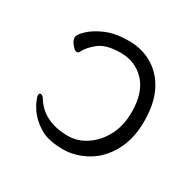

<svg xmlns="http://www.w3.org/2000/svg" viewBox="-115 -608 761 747"><g transform="rotate(30 265.0 -234.0)"><path d="M158 -4Q89 -40 64 -110Q62 -115 62 -120Q62 -131 69 -131Q78 -131 85 -119Q132 -42 242 -42Q286 -42 324 -68Q363 -94 387 -139.5Q411 -185 411 -246Q411 -334 368 -379.5Q325 -425 260 -425Q195 -425 163 -400Q131 -375 117 -346Q114 -342 107 -342Q99 -342 86 -358Q73 -374 73 -387Q73 -400 95 -421Q118 -444 160 -462.5Q202 -481 264 -481Q325 -481 372 -452Q419 -423 445 -370Q471 -317 471 -238.5Q471 -160 439.5 -102.5Q408 -45 356.5 -16Q305 13 250 13Q195 13 158 -4ZM117 -346Z"/></g></svg>

Font: LXGW WenKai Light
Style: Regular
Weight: 300
Designer: LXGW / Fontworks Inc.
Foundry: LXGW / Fontworks Inc.
Version: Version 1.501; October 10, 2024